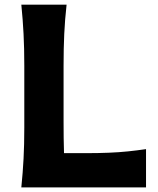

<svg xmlns="http://www.w3.org/2000/svg" viewBox="-20 -809 683 829"><path d="M72.1 0H610.5V-165.1Q571.2 -159.4 532.8 -155.4Q494.5 -151.4 450.1 -149.6Q405.8 -147.7 347.8 -147.7H256.4Q255.2 -180.9 254.9 -214.1Q254.5 -247.3 254.5 -284.5V-525.1Q254.5 -601.3 257.4 -662.4Q260.2 -723.6 267.5 -788.8H72.1Q78.6 -723.6 81.7 -662.4Q84.9 -601.3 84.9 -525.1V-257.9Q84.9 -183.8 81.7 -123.8Q78.6 -63.9 72.1 0Z"/></svg>

Font: Pinar-VF
Style: Regular
Weight: 300
Designer: Amin Abedi
Version: Version 3.0